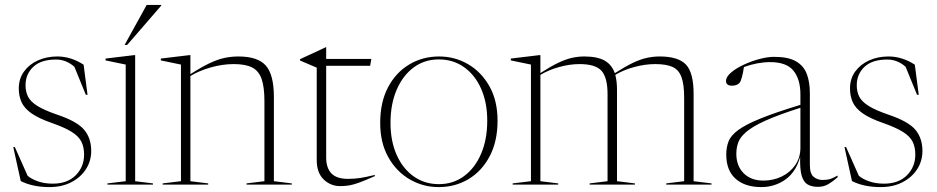

<svg xmlns="http://www.w3.org/2000/svg" viewBox="-20 -752 3818 782"><path d="M213.5 -522Q269 -522 320.5 -488.5L336.5 -366H329.5L283 -480Q249.5 -509.5 208.5 -509.5Q147 -509.5 115.5 -479.8Q84 -450 84 -404.5Q84 -379.5 93.8 -359.2Q103.5 -339 131.2 -321.2Q159 -303.5 213 -285Q294.5 -257.5 323 -223.2Q351.5 -189 351.5 -137Q351.5 -96.5 330.2 -63.2Q309 -30 270.8 -10Q232.5 10 181 10Q148 10 118.8 4Q89.5 -2 64.5 -14.5L34 -153H40.5L92.5 -36Q108.5 -22.5 135 -13.2Q161.5 -4 195 -4Q254.5 -4 288.5 -38.2Q322.5 -72.5 322.5 -122.5Q322.5 -153 311.5 -175Q300.5 -197 271.8 -215Q243 -233 190 -251.5Q137 -270 108 -290.5Q79 -311 67.8 -335.8Q56.5 -360.5 56.5 -391.5Q56.5 -431.5 77.8 -460.8Q99 -490 134.5 -506Q170 -522 213.5 -522Z M530.5 -527.5V-14L603 -5V0H417.5V-5L492 -14V-489L410 -506V-513.5L526.5 -527.5ZM487.5 -569 577.5 -732H636.5V-729L498 -569Z M984 -5 1057 -14V-339.5Q1057 -399 1045 -431.8Q1033 -464.5 1005.8 -477.8Q978.5 -491 932 -491Q886.5 -491 838.8 -477.5Q791 -464 755.5 -442.5V-14L828 -5V0H642.5V-5L717 -14V-489L635 -506V-513.5L751.5 -527.5H755.5V-450Q801.5 -479.5 834.5 -495Q867.5 -510.5 895 -516.2Q922.5 -522 951 -522Q1030 -522 1062.8 -484.8Q1095.5 -447.5 1095.5 -357.5V-14L1168.5 -5V0H984Z M1308.5 -110Q1308.5 -68 1329.8 -45.8Q1351 -23.5 1397 -23.5Q1424.5 -23.5 1448 -27.2Q1471.5 -31 1506.5 -39.5V-34.5Q1465.5 -16.5 1442 -8Q1418.5 0.5 1402 3.2Q1385.5 6 1365.5 6Q1326.5 6 1298.2 -21.2Q1270 -48.5 1270 -100.5V-476.5L1202 -505.5V-511Q1225.5 -522 1236 -526.8Q1246.5 -531.5 1253 -534.5Q1259.5 -537.5 1270.8 -542.8Q1282 -548 1306.5 -559.5H1308.5V-512H1492.5L1487.5 -484H1308.5Z M1766.5 10Q1703 10 1648.8 -21.5Q1594.5 -53 1561.5 -111.8Q1528.5 -170.5 1528.5 -251.5Q1528.5 -335.5 1560.2 -396Q1592 -456.5 1646.5 -489.2Q1701 -522 1768.5 -522Q1832.5 -522 1886.5 -490.5Q1940.5 -459 1973.5 -400.5Q2006.5 -342 2006.5 -260.5Q2006.5 -177 1974.8 -116.2Q1943 -55.5 1888.8 -22.8Q1834.5 10 1766.5 10ZM1767.5 -2Q1826 -2 1870.2 -34.8Q1914.5 -67.5 1939.5 -125.8Q1964.5 -184 1964.5 -260.5Q1964.5 -334.5 1939.5 -390.8Q1914.5 -447 1870 -478.5Q1825.5 -510 1767.5 -510Q1709 -510 1664.8 -477.2Q1620.5 -444.5 1595.5 -386.2Q1570.5 -328 1570.5 -251.5Q1570.5 -177.5 1595.5 -121.2Q1620.5 -65 1665 -33.5Q1709.5 -2 1767.5 -2Z M2493 -386V-14L2566 -5V0H2381.5V-5L2454.5 -14V-368.5Q2454.5 -435.5 2430.2 -463.2Q2406 -491 2340.5 -491Q2300 -491 2256.5 -478.8Q2213 -466.5 2181 -447V-14L2253.5 -5V0H2068V-5L2142.5 -14V-489L2060.5 -506V-513.5L2177 -527.5H2181V-454.5Q2223 -481.5 2253.2 -496Q2283.5 -510.5 2308.8 -516.2Q2334 -522 2360 -522Q2413 -522 2442.5 -505.2Q2472 -488.5 2484 -454Q2526.5 -481 2557.2 -495.8Q2588 -510.5 2614 -516.2Q2640 -522 2667 -522Q2742.5 -522 2773.8 -489Q2805 -456 2805 -370V-14L2878 -5V0H2693.5V-5L2766.5 -14V-353.5Q2766.5 -409.5 2755.2 -439Q2744 -468.5 2718.2 -479.8Q2692.5 -491 2648.5 -491Q2607.5 -491 2563.2 -479Q2519 -467 2486 -447Q2493 -422 2493 -386Z M3311.5 9Q3286.5 9 3269.8 -0.5Q3253 -10 3245.2 -36.5Q3237.5 -63 3239 -113Q3221.5 -50.5 3178 -20.2Q3134.5 10 3081 10Q3014 10 2976 -24Q2938 -58 2938 -122.5Q2938 -152.5 2947.5 -176.5Q2957 -200.5 2987.2 -222.8Q3017.5 -245 3078 -269.5Q3138.5 -294 3240 -325V-367.5Q3240 -429 3211.8 -464Q3183.5 -499 3116.5 -499Q3066 -499 3010 -479Q3006.5 -455 3001.8 -437.8Q2997 -420.5 2992.5 -415Q2982 -403 2961.5 -403Q2937 -403 2937 -422Q2937 -439 2957.5 -456.5Q2978 -474 3009.2 -488.5Q3040.5 -503 3073.8 -511.8Q3107 -520.5 3133 -520.5Q3190.5 -520.5 3222 -502.2Q3253.5 -484 3266 -450.8Q3278.5 -417.5 3278.5 -372.5V-80Q3278.5 -44 3294.2 -31.5Q3310 -19 3330 -19Q3347 -19 3359 -22.2Q3371 -25.5 3391.5 -37V-30Q3372.5 -13 3353.8 -2Q3335 9 3311.5 9ZM2979 -125.5Q2979 -76.5 3008.8 -46.5Q3038.5 -16.5 3089.5 -16.5Q3129.5 -16.5 3163.8 -33Q3198 -49.5 3219 -79.8Q3240 -110 3240 -150.5V-313Q3150.5 -284.5 3098 -260.8Q3045.5 -237 3020 -215.2Q2994.5 -193.5 2986.8 -171.8Q2979 -150 2979 -125.5Z M3599 -522Q3654.5 -522 3706 -488.5L3722 -366H3715L3668.5 -480Q3635 -509.5 3594 -509.5Q3532.5 -509.5 3501 -479.8Q3469.5 -450 3469.5 -404.5Q3469.5 -379.5 3479.2 -359.2Q3489 -339 3516.8 -321.2Q3544.5 -303.5 3598.5 -285Q3680 -257.5 3708.5 -223.2Q3737 -189 3737 -137Q3737 -96.5 3715.8 -63.2Q3694.5 -30 3656.2 -10Q3618 10 3566.5 10Q3533.5 10 3504.2 4Q3475 -2 3450 -14.5L3419.5 -153H3426L3478 -36Q3494 -22.5 3520.5 -13.2Q3547 -4 3580.5 -4Q3640 -4 3674 -38.2Q3708 -72.5 3708 -122.5Q3708 -153 3697 -175Q3686 -197 3657.2 -215Q3628.5 -233 3575.5 -251.5Q3522.5 -270 3493.5 -290.5Q3464.5 -311 3453.2 -335.8Q3442 -360.5 3442 -391.5Q3442 -431.5 3463.2 -460.8Q3484.5 -490 3520 -506Q3555.5 -522 3599 -522Z"/></svg>

Font: Newsreader Display ExtraLight
Style: Regular
Weight: 275
Designer: Hugues Gentile
Foundry: Production Type
Version: Version 1.001